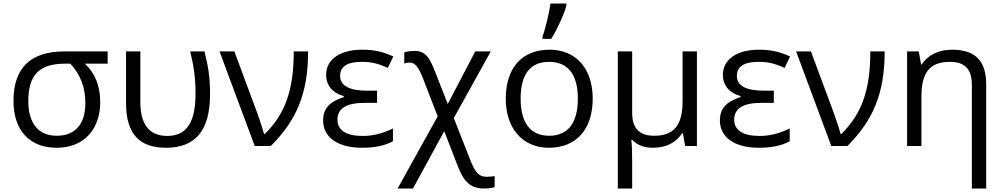

<svg xmlns="http://www.w3.org/2000/svg" viewBox="-20 -826 5679 1086"><path d="M588.9 -535.2V-465.8H460C518.1 -411.6 546.9 -338.9 546.9 -248C546.9 -146 505.4 -64.5 431.2 -22C393.6 -1 350.1 9.8 299.8 9.8C147 9.8 56.2 -89.4 56.2 -254.9C56.2 -441.9 152.3 -535.2 345.2 -535.2ZM346.2 -465.8C201.7 -465.8 140.1 -400.9 140.1 -254.9C140.1 -128.4 196.8 -58.1 301.8 -58.1C405.3 -58.1 462.9 -124.5 462.9 -243.2C462.9 -331.1 434.6 -405.3 377.9 -465.8Z M692.9 -535.2H773.9V-246.1C773.9 -121.1 826.2 -57.1 925.8 -57.1C1034.7 -57.1 1085.9 -132.3 1085.9 -295.9C1085.9 -380.4 1077.6 -446.8 1055.7 -535.2H1136.7C1160.2 -441.4 1168 -383.3 1168 -292C1168 -85 1083 9.8 918.9 9.8C768.6 9.8 692.9 -68.8 692.9 -242.2Z M1420.9 0 1221.7 -535.2H1305.7L1412.6 -247.1C1429.7 -203.6 1463.4 -108.4 1473.6 -67.9H1477.5C1592.8 -181.6 1641.6 -315.9 1641.6 -535.2H1722.7C1722.7 -298.8 1658.2 -146.5 1511.7 0Z M2112.8 -313V-244.1H2040.5C1939.5 -244.1 1888.7 -212.4 1888.7 -148.9C1888.7 -90.3 1936.5 -57.1 2031.7 -57.1C2086.4 -57.1 2137.7 -68.4 2202.6 -99.1V-26.9C2158.2 -2.4 2099.6 9.8 2027.8 9.8C1891.1 9.8 1807.6 -48.8 1807.6 -145C1807.6 -209 1840.3 -250 1924.8 -276.9V-282.2C1860.8 -300.3 1824.7 -342.8 1824.7 -402.8C1824.7 -489.3 1902.8 -544.9 2027.8 -544.9C2090.8 -544.9 2139.6 -536.1 2204.6 -506.8L2173.8 -441.9C2112.8 -469.2 2077.1 -476.1 2025.9 -476.1C1944.3 -476.1 1903.8 -449.7 1903.8 -397C1903.8 -340.8 1955.6 -313 2058.6 -313Z M2512.7 -237.8 2668 -535.2H2755.9L2546.9 -158.2L2639.6 78.1C2670.9 157.7 2692.9 173.8 2733.9 173.8C2748.5 173.8 2763.2 172.4 2777.8 169.9V232.9C2758.3 237.8 2738.8 240.2 2719.7 240.2C2645 240.2 2604.5 208.5 2565.9 105L2492.7 -84L2315.9 240.2H2229L2455.6 -168L2371.6 -384.8C2359.4 -417 2347.2 -439.5 2335.9 -452.6C2324.7 -465.8 2312 -472.2 2297.9 -472.2C2285.6 -472.2 2275.4 -470.2 2266.6 -466.8V-529.8C2282.7 -535.2 2302.2 -538.1 2325.7 -538.1C2360.8 -538.1 2385.3 -524.4 2405.3 -495.1C2415.5 -480 2427.7 -454.6 2441.9 -418Z M3048.8 -606V-620.1C3066.4 -667 3085.9 -752.9 3093.8 -806.2H3183.6V-794.9C3171.9 -746.6 3129.4 -655.3 3097.7 -606ZM3332.5 -268.1C3332.5 -93.8 3239.3 9.8 3084.5 9.8C2988.8 9.8 2911.6 -36.6 2871.1 -120.6C2851.1 -162.6 2840.8 -211.9 2840.8 -268.1C2840.8 -442.4 2933.1 -544.9 3087.9 -544.9C3237.8 -544.9 3332.5 -438 3332.5 -268.1ZM2924.8 -268.1C2924.8 -131.3 2980.5 -58.1 3086.4 -58.1C3192.4 -58.1 3248.5 -130.9 3248.5 -268.1C3248.5 -404.3 3192.9 -476.1 3085.4 -476.1C2979.5 -476.1 2924.8 -406.2 2924.8 -268.1Z M3474.6 -535.2H3555.7V-186C3555.7 -100.6 3597.2 -58.1 3679.7 -58.1C3791 -58.1 3840.8 -115.7 3840.8 -253.9V-535.2H3921.9V0H3855.5L3842.8 -71.8H3837.9C3801.8 -17.6 3746.6 9.8 3671.9 9.8C3623 9.8 3584.5 -5.4 3555.7 -35.2H3550.8C3554.2 -7.8 3555.7 31.7 3555.7 84V240.2H3474.6Z M4356.9 -313V-244.1H4284.7C4183.6 -244.1 4132.8 -212.4 4132.8 -148.9C4132.8 -90.3 4180.7 -57.1 4275.9 -57.1C4330.6 -57.1 4381.8 -68.4 4446.8 -99.1V-26.9C4402.3 -2.4 4343.8 9.8 4272 9.8C4135.3 9.8 4051.8 -48.8 4051.8 -145C4051.8 -209 4084.5 -250 4168.9 -276.9V-282.2C4105 -300.3 4068.8 -342.8 4068.8 -402.8C4068.8 -489.3 4147 -544.9 4272 -544.9C4335 -544.9 4383.8 -536.1 4448.7 -506.8L4418 -441.9C4356.9 -469.2 4321.3 -476.1 4270 -476.1C4188.5 -476.1 4147.9 -449.7 4147.9 -397C4147.9 -340.8 4199.7 -313 4302.7 -313Z M4682.1 0 4482.9 -535.2H4566.9L4673.8 -247.1C4690.9 -203.6 4724.6 -108.4 4734.9 -67.9H4738.8C4854 -181.6 4902.8 -315.9 4902.8 -535.2H4983.9C4983.9 -298.8 4919.4 -146.5 4772.9 0Z M5558.1 240.2H5477.1V-346.2C5477.1 -433.6 5438.5 -476.1 5354 -476.1C5242.2 -476.1 5191.9 -419.9 5191.9 -280.8V0H5110.8V-535.2H5176.8L5189.9 -461.9H5193.8C5227.1 -514.6 5290 -544.9 5363.8 -544.9C5492.7 -544.9 5558.1 -485.8 5558.1 -349.1Z"/></svg>

Font: OpenSansEmoji
Style: Regular
Weight: 400
Foundry: MorbZ
Version: Version 1.000;PS 001.000;hotconv 1.0.70;makeotf.lib2.5.58329